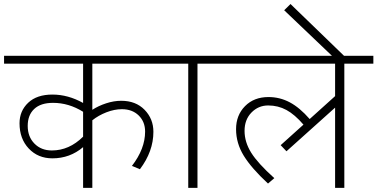

<svg xmlns="http://www.w3.org/2000/svg" viewBox="-35 -916 1840 936"><path d="M415.1 0H370.1V-198.7Q305.9 -144.1 220.4 -144.1Q150.2 -144.1 105.2 -191.9Q60.2 -239.6 60.2 -315Q60.2 -375.1 102.4 -415.1Q144.6 -455 220.7 -455Q296.8 -455 370.1 -414.1V-605.7H-15.2V-644.1H782.6V-605.7H415.1V-380.7Q444.4 -399.9 482.3 -412.3Q520.2 -424.7 556.1 -424.7Q626.9 -424.7 669.9 -380.7Q712.8 -336.7 712.8 -273.5Q712.8 -178 647.1 -91L608.2 -107.2Q672.4 -190.6 672.4 -274.5Q672.4 -322.5 641.1 -353.1Q609.7 -383.7 559.2 -383.7Q522.8 -383.7 483.8 -368.6Q444.9 -353.4 415.1 -329.6ZM217.9 -182.5Q302.3 -182.5 370.1 -249.7V-371.1Q300.3 -414.6 223.5 -414.6Q163.3 -414.6 131.7 -384.7Q100.1 -354.9 100.1 -302.1Q100.1 -249.2 133 -215.9Q165.8 -182.5 217.9 -182.5Z M882.7 0V-605.7H752.3V-644.1H1069.3V-605.7H927.7V0Z M1598.6 0V-391.3L1361.5 -178.5L1333.2 -208.3L1444.4 -308.4Q1401.9 -357.9 1361.2 -379.9Q1320.5 -401.9 1272.5 -401.9Q1224.5 -401.9 1190.8 -367.3Q1157.2 -332.7 1157.2 -278.1Q1157.2 -223.5 1189.6 -171.6Q1221.9 -119.8 1302.3 -47.5L1271.5 -21.2Q1191.1 -95.6 1153.4 -156.7Q1115.8 -217.9 1115.8 -286.1Q1115.8 -354.4 1159.5 -398.6Q1203.2 -442.9 1274 -442.9Q1329.1 -442.9 1377.4 -417.3Q1425.7 -391.8 1474.7 -335.7L1598.6 -447.4V-605.7H1038.9V-644.1H1785.1V-605.7H1643.6V0Z M1657.7 -628.9H1599.1L1350.4 -866L1381.2 -896.4Z"/></svg>

Font: Khula Light
Style: Regular
Weight: 300
Designer: Erin McLaughlin, Steve Matteson
Version: Version 1.002;PS 1.0;hotconv 1.0.72;makeotf.lib2.5.5900; ttf